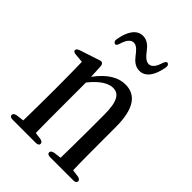

<svg xmlns="http://www.w3.org/2000/svg" viewBox="-215 -846 931 931"><g transform="rotate(45 251.0 -380.5)"><path d="M26 -26C26 -18 33 -13 46 -13H205C218 -13 225 -18 225 -26C225 -34 219 -40 207 -42L171 -47C170 -100 170 -179 170 -231V-392C215 -449 254 -467 281 -467C321 -467 343 -437 343 -344V-231C343 -177 342 -100 341 -47L302 -42C290 -40 283 -34 283 -26C283 -18 290 -13 303 -13H462C475 -13 482 -18 482 -26C482 -34 476 -40 464 -42L427 -47C425 -99 425 -177 425 -231V-342C425 -468 383 -521 313 -521C264 -521 216 -494 168 -429L165 -494C165 -504 162 -510 158 -514C154 -518 148 -518 137 -514L37 -481C26 -477 21 -472 21 -465C21 -458 28 -454 40 -453L85 -449C86 -402 87 -356 87 -291V-231C87 -180 86 -100 85 -47L45 -42C33 -40 26 -34 26 -26ZM136 -624C143 -621 149 -627 153 -641C163 -675 178 -693 197 -693C218 -693 232 -675 250 -652C264 -634 283 -615 313 -615C355 -615 381 -654 392 -716C394 -728 392 -735 384 -739C377 -742 371 -735 366 -722C356 -688 341 -670 322 -670C302 -670 287 -687 269 -710C255 -729 235 -748 206 -748C164 -748 137 -708 127 -646C124 -634 129 -627 136 -624Z"/></g></svg>

Font: 寒蝉锦书宋 CompactLight
Style: Bold
Weight: 400
Width: 4
Designer: 寒蝉锦书宋{Warren} 思源宋体{Ryoko NISHIZUKA 西塚涼子 (kana & ideographs); Frank Grießhammer (Latin, Greek & Cyrillic); Wenlong ZHANG 
Foundry: Adobe & ChillType
Version: Version 2.000;Glyphs 3.1.1 (3135)